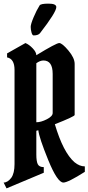

<svg xmlns="http://www.w3.org/2000/svg" viewBox="-30 -1005 487 1057"><path d="M209 -672Q191 -672 170 -657V-332Q196 -332 228 -348.5Q260 -365 260 -383V-598Q260 -672 209 -672ZM50 -102V-620Q50 -681 9 -689V-711L110 -768Q130 -760 150 -739Q170 -718 170 -701Q280 -768 296 -768Q312 -768 346.5 -727Q381 -686 381 -653V-372Q381 -364 272 -321Q318 -166 380 -112Q408 -89 437 -89V-59Q344 0 319 0Q286 0 235.5 -124Q185 -248 181 -288L170 -285V-154Q170 -117 178 -101Q186 -85 211 -85V-54L6 32L-10 0Q12 0 32 -26Q50 -51 50 -102ZM188 -975Q194 -985 237 -985Q280 -985 280 -966Q280 -938 190 -822Q180 -810 155 -810Q148 -810 143.5 -826Q139 -842 139 -857Q139 -872 155 -910Q171 -948 188 -975Z"/></svg>

Font: Pirata One
Style: Regular
Weight: 400
Designer: Rodrigo Fuenzalida, Nicolas Massi
Foundry: Rodrigo Fuenzalida, Nicolas Massi
Version: Version 1.001